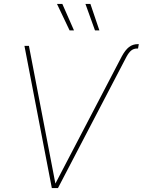

<svg xmlns="http://www.w3.org/2000/svg" viewBox="-20 -962 730 982"><path d="M602.5 -672.9Q620.6 -706.5 639.9 -721.4Q659.2 -736.3 685.1 -736.3H689.9L686 -713.9H682.1Q664.1 -713.9 651.4 -703.9Q638.7 -693.8 626.5 -670.9L276.4 0H245.1L105 -727.5H127.9L263.7 -21H262.2ZM465.8 -806.6 417 -941.9H442.4L488.3 -806.6ZM335.9 -806.6 271.5 -941.9H298.8L358.4 -806.6Z"/></svg>

Font: Inter 16pt Thin
Style: Italic
Weight: 250
Italic angle: -9.3988°
Version: Version 4.001;git-66647c0bb